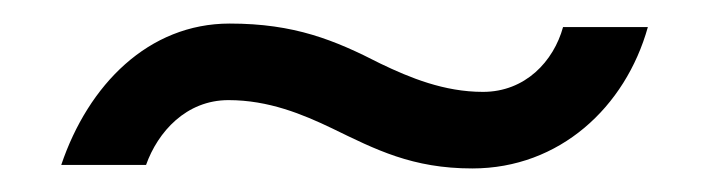

<svg xmlns="http://www.w3.org/2000/svg" viewBox="-20 -416 600 163"><path d="M32 -276H104C114 -304 138 -331 174 -331C208 -331 237 -319 262 -307C299 -289 330 -273 381 -273C455 -273 511 -325 530 -393H458C450 -364 426 -338 390 -338C357 -338 328 -350 303 -362C264 -382 230 -396 175 -396C106 -396 55 -344 32 -276Z"/></svg>

Font: Fixel Display 20240404
Style: Italic
Weight: 400
Italic angle: -10°
Designer: AlfaBravo + MacPaw
Foundry: Kyrylo Tkachov, Marchela Mozhyna, Serhii Makarenko, Maria Weinstein, Zakhar Kryvoshyya
Version: Version 1.211;Glyphs 3.2 (3225)